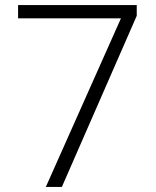

<svg xmlns="http://www.w3.org/2000/svg" viewBox="-20 -734 611 754"><path d="M160 0H223L517 -672V-714H51V-662H455Z"/></svg>

Font: Noto Sans Myanmar UI Light
Style: Regular
Weight: 300
Designer: Monotype Design Team
Foundry: Monotype Imaging Inc.
Version: Version 2.103